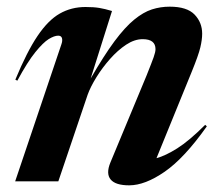

<svg xmlns="http://www.w3.org/2000/svg" viewBox="-20 -544 658 576"><path d="M32 -302 26 -305Q60.5 -388.5 92.5 -436Q124.5 -483.5 159.2 -503.2Q194 -523 236.5 -523Q261.5 -523 278 -520.2Q294.5 -517.5 316 -511L252 -308.5Q291.5 -377 323.2 -419.8Q355 -462.5 382.5 -485Q410 -507.5 435.8 -515.8Q461.5 -524 489 -524Q541 -524 563.8 -500.2Q586.5 -476.5 586.5 -443Q586.5 -425 581 -401.8Q575.5 -378.5 555.5 -329.5L449.5 -69.5Q476 -76.5 511.8 -99Q547.5 -121.5 595.5 -169.5L600.5 -165Q533 -69.5 474 -28.8Q415 12 367.5 12Q326.5 12 312 -5.5Q297.5 -23 311 -56L419.5 -317Q435.5 -357 441 -372.5Q446.5 -388 446.5 -396.5Q446.5 -426.5 408 -426.5Q383.5 -426.5 358.2 -409.8Q333 -393 310 -367Q287 -341 269.2 -312.2Q251.5 -283.5 243 -260L155 0H25.5L164 -410.5Q168 -421.5 166 -429.2Q164 -437 154.5 -437Q143 -437 126.2 -426.8Q109.5 -416.5 86 -387.5Q62.5 -358.5 32 -302Z"/></svg>

Font: Newsreader 72pt SemiBold
Style: Italic
Weight: 600
Italic angle: -17°
Designer: Hugues Gentile
Foundry: Production Type
Version: Version 1.003; ttfautohint (v1.8.3)